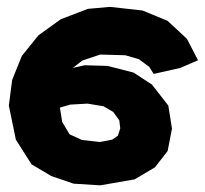

<svg xmlns="http://www.w3.org/2000/svg" viewBox="-20 -523 600 562"><path d="M155.3 -208 185.5 -216.8 236.3 -219.7 283.2 -211.9 311.5 -195.3 329.1 -170.9 332 -147.5 325.2 -126 308.6 -114.3 272.5 -107.4 219.7 -113.3 183.6 -129.9 162.1 -166ZM559.6 -346.7 527.3 -409.2 470.7 -461.9 397.5 -492.2 301.8 -502.9 237.3 -497.1 158.2 -466.8 92.8 -419.9 43.9 -359.4 15.6 -289.1 5.9 -213.9 26.4 -114.3 72.3 -42 129.9 -7.8 195.3 14.6 273.4 19.5 374 2 433.6 -33.2 470.7 -81.1 483.4 -146.5 472.7 -213.9 424.8 -275.4 371.1 -310.5 294.9 -330.1 227.5 -332 193.4 -324.2 220.7 -345.7 273.4 -363.3 346.7 -361.3 386.7 -349.6 417 -327.1 429.7 -306.6 507.8 -324.2Z"/></svg>

Font: MaokenAssortedSans-Lite
Style: Lite
Weight: 400
Version: Version 1.400